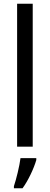

<svg xmlns="http://www.w3.org/2000/svg" viewBox="-20 -780 264 1021"><path d="M154 0V-760H71V0ZM173 71V61H89C84 102 66 175 54 210V221H100C130 180 160 116 173 71Z"/></svg>

Font: Noto Sans Gujarati UI Condensed
Style: Regular
Weight: 400
Width: 3
Designer: Jelle Bosma - Monotype Design Team, Universal Thirst
Foundry: Monotype Imaging Inc.
Version: Version 2.106